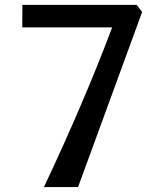

<svg xmlns="http://www.w3.org/2000/svg" viewBox="-20 -763 645 783"><path d="M298.3 0H159.2Q324.7 -351.1 437.5 -651.4H70.8L71.3 -743.2H537.6L559.6 -713.9Z"/></svg>

Font: HaufeMerriweatherSans
Style: Regular
Weight: 400
Designer: Eben Sorkin ( eben@eyebytes.com )
Foundry: Eben Sorkin
Version: Version 1.56